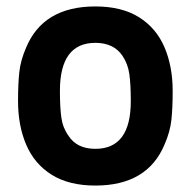

<svg xmlns="http://www.w3.org/2000/svg" viewBox="-20 -563 593 596"><path d="M276 13Q194 13 140.5 -20.5Q87 -54 61.5 -113.5Q36 -173 36 -249Q36 -303 40 -339.5Q44 -376 61 -415Q114 -543 276 -543Q358 -543 411.5 -509.5Q465 -476 490.5 -416.5Q516 -357 516 -281Q516 -227 512 -190.5Q508 -154 491 -115Q438 13 276 13ZM276 -101Q386 -101 386 -249Q386 -301 381.5 -333Q377 -365 360 -390Q333 -430 276 -430Q166 -430 166 -281Q166 -229 170.5 -197.5Q175 -166 193 -141Q219 -101 276 -101Z"/></svg>

Font: Tanohe Sans SemiBold
Style: Regular
Weight: 600
Designer: Village Type and Design LLC & Cristiano Sobral
Foundry: Cooper Hewitt Smithsonian Design Museum
Version: Version 1.00;September 29, 2021;FontCreator 13.0.0.2655 64-b